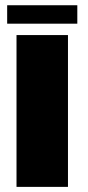

<svg xmlns="http://www.w3.org/2000/svg" viewBox="-20 -730 344 750"><path d="M8 -637.5H282V-709.5H8ZM44.5 0H245.5V-593H44.5Z"/></svg>

Font: Anybody Thin ExtraBold
Style: Regular
Weight: 800
Version: Version 1.113;gftools[0.9.25]